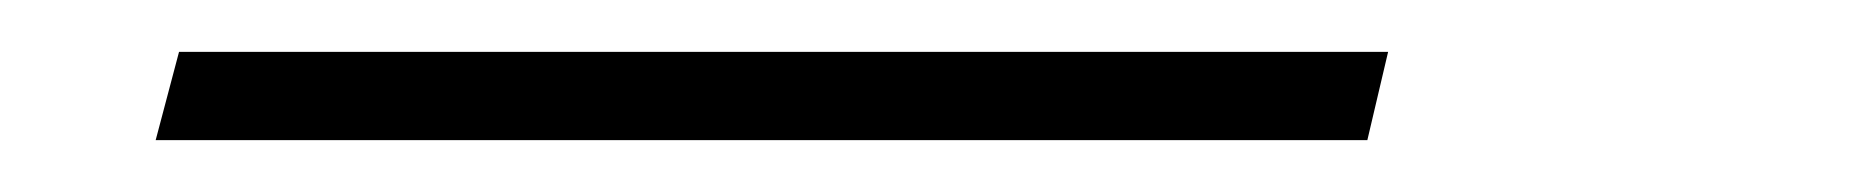

<svg xmlns="http://www.w3.org/2000/svg" viewBox="-20 -20 713 74"><path d="M40 34 49 0H515L507 34Z"/></svg>

Font: Be Vietnam Pro Thin
Style: Italic
Weight: 100
Italic angle: -12°
Designer: Lam Bao, Tony Le, Vietanh Nguyen
Foundry: Yellow Type Foundry
Version: Version 1.002; ttfautohint (v1.8.3)